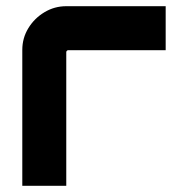

<svg xmlns="http://www.w3.org/2000/svg" viewBox="-20 -600 564 620"><path d="M52 0V-439Q52 -477 71.5 -509Q91 -541 123.5 -560.5Q156 -580 194 -580H515V-438H200Q198 -438 196 -436Q194 -434 194 -432V0Z"/></svg>

Font: Orbitron ExtraBold
Style: Regular
Weight: 800
Designer: Matt McInerney
Foundry: The League of Moveable Type
Version: Version 2.001